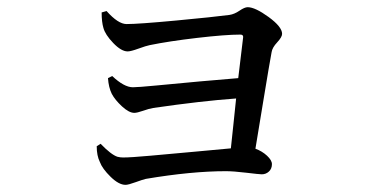

<svg xmlns="http://www.w3.org/2000/svg" viewBox="-20 -520 1040 534"><path d="M262.7 -485.4 276.4 -489.3Q308.6 -453.1 332 -453.1Q365.2 -453.1 469.7 -462.9Q574.2 -472.7 618.2 -478.5Q631.8 -480.5 646 -490.2Q660.2 -500 668.9 -500Q689.5 -500 727.1 -472.7Q764.6 -445.3 764.6 -425.8Q764.6 -417 751 -402.3Q737.3 -387.7 735.4 -375Q729.5 -343.8 712.4 -239.7Q695.3 -135.7 690.4 -106.4Q709 -99.6 722.7 -86.9Q736.3 -74.2 736.3 -63.5Q736.3 -50.8 728 -43Q719.7 -35.2 708 -35.2Q701.2 -35.2 665 -39.6Q628.9 -43.9 608.4 -43.9Q512.7 -43.9 385.7 -22.5Q377 -20.5 356.9 -13.2Q336.9 -5.9 329.1 -5.9Q310.5 -5.9 287.6 -28.3Q264.6 -50.8 257.8 -69.3Q249 -86.9 249 -113.3L259.8 -120.1Q289.1 -89.8 306.6 -84Q314.5 -82 322.3 -82Q343.8 -82 397.9 -86.9Q452.1 -91.8 521.5 -98.1Q590.8 -104.5 622.1 -107.4Q624 -124 628.9 -171.4Q633.8 -218.8 636.7 -246.1Q541 -239.3 406.2 -219.7Q394.5 -217.8 377.9 -211.9Q361.3 -206.1 353.5 -206.1Q338.9 -206.1 319.3 -224.1Q299.8 -242.2 291 -258.8Q282.2 -276.4 280.3 -302.7L292 -308.6Q325.2 -277.3 349.6 -277.3Q363.3 -277.3 414.6 -282.2Q465.8 -287.1 535.2 -293.5Q604.5 -299.8 642.6 -302.7Q655.3 -411.1 656.2 -416Q657.2 -423.8 648.4 -423.8Q607.4 -423.8 528.3 -414.6Q449.2 -405.3 396.5 -394.5Q386.7 -392.6 365.2 -384.8Q343.8 -377 335 -377Q317.4 -377 294.9 -400.4Q272.5 -423.8 267.6 -442.4Q262.7 -459 262.7 -485.4Z"/></svg>

Font: GenYoMin TW TTF Medium
Style: Regular
Weight: 500
Version: Version 1.300